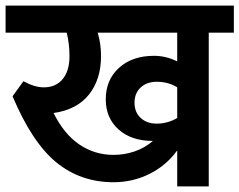

<svg xmlns="http://www.w3.org/2000/svg" viewBox="-30 -668 858 688"><path d="M808 -551H718V0H605V-129Q566 -75 506 -45Q446 -15 377 -15Q259 -15 172 -86Q85 -157 15 -323L54 -377Q94 -355 127 -355Q170 -355 194.5 -384.5Q219 -414 219 -467Q219 -511 209 -551H-10V-648H808ZM377 -113Q416 -113 452.5 -125.5Q489 -138 518 -163H517Q441 -163 395 -204Q349 -245 349 -312Q349 -382 396.5 -425Q444 -468 522 -468Q565 -468 605 -448V-551H320Q332 -512 332 -467Q332 -384 289 -329.5Q246 -275 162 -263Q199 -188 254 -150.5Q309 -113 377 -113ZM532 -225Q570 -225 605 -245V-355Q573 -375 532 -375Q496 -375 474 -354.5Q452 -334 452 -300Q452 -266 474 -245.5Q496 -225 532 -225Z"/></svg>

Font: Madhuban Medium
Style: Regular
Weight: 500
Designer: jaikishan Patel
Foundry: MagicType
Version: Version 1.000